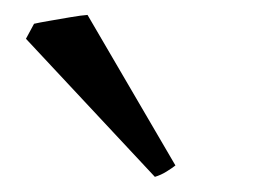

<svg xmlns="http://www.w3.org/2000/svg" viewBox="-20 -747 359 256"><path d="M186.5 -511.2 14.6 -695.3 25.4 -715.3Q31.7 -716.8 45.7 -719.2Q59.6 -721.7 74.2 -724.1Q88.9 -726.6 96.7 -727.1L213.9 -526.4Q209.5 -522.9 202.1 -518.3Q194.8 -513.7 186.5 -511.2Z"/></svg>

Font: David Libre
Style: Regular
Weight: 400
Designer: Ismar David, J. Victor Gaultney, Annie Olsen and Meir Sadan
Foundry: Monotype Imaging Inc. & SIL International
Version: Version 1.100; ttfautohint (v1.8.4.7-5d5b)